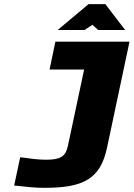

<svg xmlns="http://www.w3.org/2000/svg" viewBox="-20 -700 642 922"><path d="M201 67C162 67 128 62 77 55L48 191C116 198 148 202 192 202C379 202 462 161 494 9L602 -500H246L218 -366H384L306 1C295 51 272 67 201 67ZM257 -556H386L424 -581L451 -556H581L486 -680H405Z"/></svg>

Font: LT Wave Mono Black
Style: Italic
Weight: 900
Designer: Daniel Lyons
Version: Version 2.5 (Glyphs App)